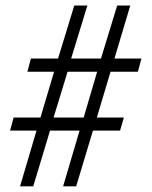

<svg xmlns="http://www.w3.org/2000/svg" viewBox="-20 -659 544 688"><path d="M171.9 -237.8H279.8L328.1 -401.9H222.2ZM16.1 -190.9 28.8 -237.8H125L173.8 -401.9H78.1L90.8 -449.2H188L246.1 -639.2H293L234.9 -449.2H341.8L399.9 -639.2H446.8L390.1 -449.2H486.8L474.1 -401.9H376L327.1 -237.8H423.8L410.2 -190.9H313L252.9 8.8H206.1L265.1 -190.9H159.2L99.1 8.8H51.8L110.8 -190.9Z"/></svg>

Font: Unna-Bold
Style: Bold
Weight: 700
Designer: Jorge de Buen U.
Foundry: Omnibus-Type
Version: Version 2.006;PS 002.006;hotconv 1.0.70;makeotf.lib2.5.58329